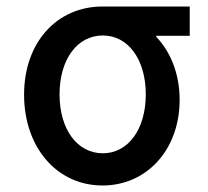

<svg xmlns="http://www.w3.org/2000/svg" viewBox="-20 -560 640 590"><path d="M296 -89C217 -89 163 -163 163 -270C163 -377 217 -451 296 -451C374 -451 428 -377 428 -270C428 -163 374 -89 296 -89ZM295 10C431 10 532 -100 532 -253C532 -332 505 -400 460 -447V-450H563V-540H295C156 -540 54 -431 54 -269C54 -107 155 10 295 10Z"/></svg>

Font: CommitMono
Style: 600Regular
Weight: 600
Monospace: yes
Designer: Eigil Nikolajsen
Foundry: Eigil Nikolajsen
Version: Version 1.143